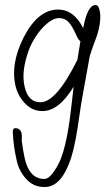

<svg xmlns="http://www.w3.org/2000/svg" viewBox="-20 -415 433 764"><path d="M155 329Q113 329 84.5 297.5Q56 266 47 226Q40 196 36 167.5Q32 139 31 111Q30 95 41 95Q61 95 66 116Q67 122 67 134Q66 144 67 149Q69 165 72 182.5Q75 200 79 218Q98 297 156 297Q173 297 190 274Q207 251 219 224Q246 161 262 25L273 -70Q214 27 149 27Q109 27 80 -3Q51 -33 41 -76Q22 -162 74 -266Q131 -377 211 -377Q274 -377 311 -303Q328 -395 360 -395Q372 -395 376 -375Q386 -335 364 -268Q359 -255 352 -236Q345 -217 337 -191L322 -108Q318 -84 311 -47.5Q304 -11 297 38Q289 98 280.5 141.5Q272 185 263 213Q225 329 159 329ZM141 -8Q204 -8 288 -177L300 -251Q292 -256 285 -272Q266 -315 251 -329Q236 -343 216 -343Q193 -343 168 -322Q143 -301 123 -270.5Q103 -240 93 -211Q64 -129 78 -70Q92 -8 141 -8Z"/></svg>

Font: Oooh Baby
Style: Normal
Weight: 400
Designer: Robert E. Leuschke
Foundry: Robert E. Leuschke
Version: Version 1.011; ttfautohint (v1.8.3)